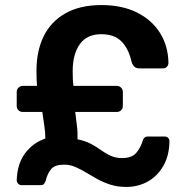

<svg xmlns="http://www.w3.org/2000/svg" viewBox="-20 -731 739 758"><path d="M479 7Q444 7 416 -2Q388 -11 364.5 -24Q341 -37 319.5 -50Q298 -63 277 -72Q256 -81 233 -81Q197 -81 182 -63.5Q167 -46 160 -16Q158 -12 154.5 -6Q151 0 141 0H65Q57 0 51.5 -6Q46 -12 46 -19Q48 -85 79.5 -126.5Q111 -168 159 -184Q159 -209 155 -234.5Q151 -260 147 -289H70Q60 -289 53 -295.5Q46 -302 46 -313V-368Q46 -378 53 -385Q60 -392 70 -392H126Q125 -406 124.5 -421Q124 -436 124 -452Q124 -530 152.5 -588Q181 -646 238.5 -678.5Q296 -711 381 -711Q462 -711 521 -681.5Q580 -652 612 -600.5Q644 -549 645 -483Q645 -474 639 -467.5Q633 -461 624 -461H530Q519 -461 511.5 -467Q504 -473 500 -485Q488 -539 459.5 -567.5Q431 -596 380 -596Q323 -596 295 -556.5Q267 -517 267 -451Q267 -435 267.5 -420.5Q268 -406 270 -392H441Q451 -392 458 -385Q465 -378 465 -368V-313Q465 -302 458 -295.5Q451 -289 441 -289H277Q280 -262 283.5 -236Q287 -210 286 -181Q316 -175 338 -163.5Q360 -152 378.5 -138.5Q397 -125 417 -116Q437 -107 462 -107Q500 -107 517.5 -127Q535 -147 544 -177Q545 -182 550 -187Q555 -192 562 -192H630Q639 -192 644 -186.5Q649 -181 649 -173Q648 -115 624 -74.5Q600 -34 562 -13.5Q524 7 479 7Z"/></svg>

Font: Rubik Light Medium
Style: Regular
Weight: 500
Version: Version 2.104